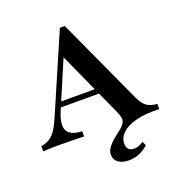

<svg xmlns="http://www.w3.org/2000/svg" viewBox="-138 -691 932 1003"><g transform="rotate(-20 328.0 -190.0)"><path d="M408.9 197.6Q372.6 197.6 350.8 181.5Q329 165.3 329 137.9Q329 115.3 347.2 93.1Q365.3 71 406.5 39.5Q433.1 20.2 441.9 5.2Q450.8 -9.7 448 -25.4Q445.2 -41.1 433.9 -65.3L263.7 -441.9L282.3 -451.6L163.7 -173.4Q142.7 -126.6 142.7 -94.8Q142.7 -62.9 164.5 -46.8Q186.3 -30.6 230.6 -29V0Q203.2 -0.8 181 -1.2Q158.9 -1.6 139.1 -2Q119.4 -2.4 99.2 -2.4Q73.4 -2.4 50.4 -2Q27.4 -1.6 3.2 0V-29Q30.6 -33.1 50 -45.2Q69.4 -57.3 85.5 -80.6Q101.6 -104 117.7 -141.9L305.6 -576.6H333.1L551.6 -100Q569.4 -62.1 590.3 -46.8Q611.3 -31.5 648.4 -29V0Q571 -3.2 519 10.5Q466.9 24.2 440.7 49.6Q414.5 75 414.5 108.1Q414.5 128.2 425 138.7Q435.5 149.2 455.6 149.2Q483.9 149.2 507.3 129.8L517.7 153.2Q496 174.2 468.1 185.9Q440.3 197.6 408.9 197.6ZM150.8 -183.9 163.7 -212.9H412.9L425.8 -183.9Z"/></g></svg>

Font: Playfair
Style: Bold
Weight: 700
Designer: Claus Eggers Sørensen
Foundry: Claus Eggers Sørensen
Version: Version 2.001;gftools[0.9.30]